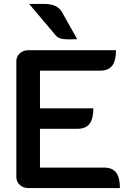

<svg xmlns="http://www.w3.org/2000/svg" viewBox="-20 -955 669 975"><path d="M63 -645Q63 -668 80.5 -684Q98 -700 124 -700H569Q569 -646 549.5 -621Q530 -596 487 -596H183V-405H454Q454 -351 434.5 -326Q415 -301 373 -301H183V-104H508Q550 -104 569.5 -79Q589 -54 589 0H124Q98 0 80.5 -16Q63 -32 63 -56ZM332 -755Q301 -755 286 -760Q271 -765 259 -780L128 -935H205Q270 -935 294 -895L372 -756Q356 -755 332 -755Z"/></svg>

Font: K2D SemiBold
Style: Regular
Weight: 600
Designer: Katatrad Aksorn Co.,Ltd.
Foundry: Cadson Demak Co.,Ltd.
Version: Version 1.000; ttfautohint (v1.6)